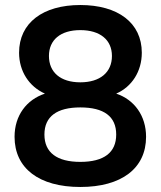

<svg xmlns="http://www.w3.org/2000/svg" viewBox="-20 -735 640 765"><path d="M300 10C464 10 562 -64 562 -190C562 -274 515 -338 443 -362C505 -389 545 -450 545 -525C545 -644 450 -715 300 -715C151 -715 56 -644 56 -525C56 -451 96 -390 159 -362C86 -338 38 -275 38 -190C38 -64 136 10 300 10ZM300 -407C221 -407 175 -447 175 -512C175 -576 221 -615 300 -615C379 -615 426 -576 426 -512C426 -447 379 -407 300 -407ZM300 -90C207 -90 157 -127 157 -199C157 -271 207 -307 300 -307C394 -307 443 -271 443 -199C443 -127 394 -90 300 -90Z"/></svg>

Font: Nunito
Style: Bold
Weight: 700
Designer: Vernon Adams
Foundry: Vernon Adams
Version: Version 3.602